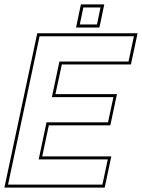

<svg xmlns="http://www.w3.org/2000/svg" viewBox="-37 -851 644 871"><path d="M-17 0 132 -700H587L557 -558.5H243.5L214.5 -424H493.5L463.5 -282.5H184.5L154.5 -141.5H468L438 0ZM-0.5 -13.5H427.5L452 -128H138.5L174 -296H453L477.5 -410.5H198.5L232.5 -572H546L570.5 -686.5H142.5ZM308 -726 330 -831H436L414 -726ZM325 -740H403L419 -817H341Z"/></svg>

Font: Tourney Thin Thin
Style: Italic
Weight: 250
Italic angle: -12°
Version: Version 1.015